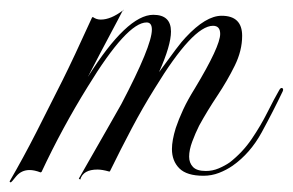

<svg xmlns="http://www.w3.org/2000/svg" viewBox="-38 -358 613 402"><path d="M-16 24 -18 22Q11 -28 38 -81Q65 -134 93 -190Q104 -212 119.5 -245Q135 -278 155 -322H157Q164 -317 173 -317Q194 -317 219 -336L221 -338L220 -336H219Q212 -322 193.5 -287.5Q175 -253 146 -197Q228 -327 283 -327Q320 -327 320 -292Q320 -263 295 -207Q316 -236 330 -254.5Q344 -273 351 -280Q393 -325 426 -325Q469 -325 469 -283Q469 -252 453.5 -220.5Q438 -189 417 -157.5Q396 -126 379 -95Q371 -79 364.5 -61.5Q358 -44 358 -30Q358 -17 366 -8.5Q374 0 393 0Q407 0 420 -5.5Q433 -11 443 -18Q470 -39 489 -67Q508 -95 522 -123Q536 -151 547 -170Q550 -175 553 -173.5Q556 -172 554 -167Q534 -125 510 -81Q486 -37 449 -11Q436 -2 420.5 4Q405 10 388 10Q353 10 337.5 -5.5Q322 -21 322 -46Q322 -64 330 -90Q336 -108 345.5 -128.5Q355 -149 370 -173Q423 -261 423 -287Q423 -304 408 -304Q366 -304 286 -173Q261 -133 238 -89.5Q215 -46 192 1H190Q183 -1 177 -2Q171 -3 166 -3Q136 -3 130 18L127 16Q165 -50 187 -89Q209 -128 216 -140Q280 -262 280 -296Q280 -311 269 -311Q228 -311 146 -177Q92 -90 49 2L47 3Q34 -2 24 -2Q7 -2 -4 11Q-14 24 -16 24Z"/></svg>

Font: Imperial Script
Style: Regular
Weight: 400
Designer: Robert E. Leuschke
Foundry: Robert E. Leuschke
Version: Version 1.010; ttfautohint (v1.8.3)